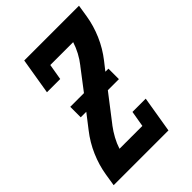

<svg xmlns="http://www.w3.org/2000/svg" viewBox="-214 -833 932 932"><g transform="rotate(-45 251.5 -367.5)"><path d="M6 0 16 -63Q25 -119 48.5 -173.5Q72 -228 109 -275L164 -346H126V-418H220L301 -524L302 -525Q321 -549 335 -575.5Q349 -602 358 -630H201L187 -548H96L127 -735H503L493 -672Q484 -616 460.5 -561.5Q437 -507 400 -460L367 -418H388V-346H312L208 -211L207 -210Q189 -186 174.5 -159.5Q160 -133 151 -105H308L322 -187H413L382 0Z"/></g></svg>

Font: Iosevka Curly Slab Extrabold
Style: Italic
Weight: 800
Italic angle: -9°
Monospace: yes
Designer: Belleve Invis
Foundry: Belleve Invis
Version: Version 22.1.2; ttfautohint (v1.8.4)